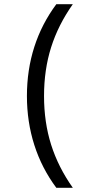

<svg xmlns="http://www.w3.org/2000/svg" viewBox="-20 -790 439 920"><path d="M250 110Q180 16 144.5 -95Q109 -206 109 -330Q109 -455 144.5 -565.5Q180 -676 250 -770H329Q259 -671 225 -563.5Q191 -456 191 -330Q191 -204 225 -96.5Q259 11 329 110Z"/></svg>

Font: M PLUS 1
Style: Regular
Weight: 400
Designer: Coji Morishita
Foundry: UNDERFOREST DESIGN
Version: Version 1.001